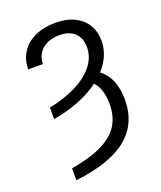

<svg xmlns="http://www.w3.org/2000/svg" viewBox="-138 -627 775 922"><g transform="rotate(-20 249.5 -165.5)"><path d="M358.4 -377Q357.4 -424.3 330.1 -450Q302.7 -475.6 252 -475.6Q216.8 -475.6 189.7 -462.9Q162.6 -450.2 147.2 -426.8Q131.8 -403.3 131.8 -372.1H56.6Q56.6 -422.4 81.5 -460Q106.4 -497.6 151.4 -517.8Q196.3 -538.1 254.9 -538.1Q310.1 -538.1 350.6 -518.8Q391.1 -499.5 412.8 -463.9Q434.6 -428.2 434.6 -380.9Q434.1 -304.7 376 -240.7Q443.4 -189 443.4 -77.1Q443.4 45.4 356.2 116Q269 186.5 91.8 207V146.5Q189.9 129.4 250.2 99.9Q310.5 70.3 338.9 25.6Q367.2 -19 367.2 -83Q367.2 -160.2 330.1 -199.7Q285.2 -166 224.6 -141.8Q164.1 -117.7 91.8 -105.5V-164.1Q174.8 -181.2 234.6 -212.2Q294.4 -243.2 326.4 -285.2Q358.4 -327.1 358.4 -377Z"/></g></svg>

Font: Pretendard JP Light
Style: Regular
Weight: 300
Designer: Base glyphs from Inter by Rasmus Andersson; Hangeul glyphs from Noto Sans CJK(Source Han Sans) by Jang Soo-young and Kan
Foundry: Kil Hyung-jin
Version: Version 1.309